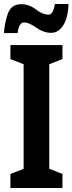

<svg xmlns="http://www.w3.org/2000/svg" viewBox="-22 -939 362 959"><path d="M252 -919Q244 -866 221 -866Q190 -866 157 -892Q124 -918 84 -918Q33 -918 16.5 -869Q0 -820 -2 -774H66Q72 -827 99 -827Q122 -827 159 -801Q196 -775 234 -775Q269 -775 293.5 -812Q318 -849 320 -919ZM290 -70 224 -96V-618L290 -644V-714H30V-644L96 -618V-96L30 -70V0H290Z"/></svg>

Font: Noto Sans UI Condensed
Style: Bold
Weight: 700
Width: 3
Designer: Monotype Design Team
Foundry: Monotype Imaging Inc.
Version: 1.001